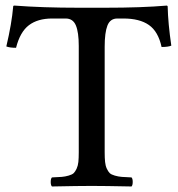

<svg xmlns="http://www.w3.org/2000/svg" viewBox="-20 -673 646 695"><path d="M358.9 -122.1Q358.9 -100.6 360.4 -86.7Q361.8 -72.8 366.7 -62.3Q371.6 -51.8 377.2 -46.4Q382.8 -41 395.5 -37.4Q408.2 -33.7 420.7 -32.7Q433.1 -31.7 456.1 -30.8Q460.4 -26.4 460.4 -14.4Q460.4 -2.4 456.1 2Q356.4 0 312 0Q265.6 0 168 2Q163.6 -2.4 163.6 -14.4Q163.6 -26.4 168 -30.8Q190.9 -31.7 203.4 -32.7Q215.8 -33.7 228.5 -37.4Q241.2 -41 246.8 -46.4Q252.4 -51.8 257.3 -62.3Q262.2 -72.8 263.7 -86.7Q265.1 -100.6 265.1 -122.1V-506.8Q265.1 -556.2 254.6 -581.1Q244.1 -606 217.8 -606H168.9Q116.7 -606 84.7 -581.8Q52.7 -557.6 38.1 -500Q15.1 -500 2.9 -504.9Q22.5 -587.9 27.8 -649.9Q27.8 -652.8 32.2 -652.8Q133.8 -645 265.1 -645H359.9Q492.7 -645 584 -652.8Q585 -652.8 585.9 -651.6Q586.9 -650.4 586.9 -649.9Q588.4 -587.4 600.1 -507.8Q588.9 -502.9 564.9 -502.9Q552.7 -559.1 519 -582.5Q485.4 -606 426.8 -606H404.8Q378.9 -606 368.9 -580.6Q358.9 -555.2 358.9 -503.9Z"/></svg>

Font: Common Serif News
Style: Regular
Weight: 450
Designer: Philipp H. Poll, Khaled Hosny
Foundry: Stefan Peev, Context Ltd.
Version: Version 1.026